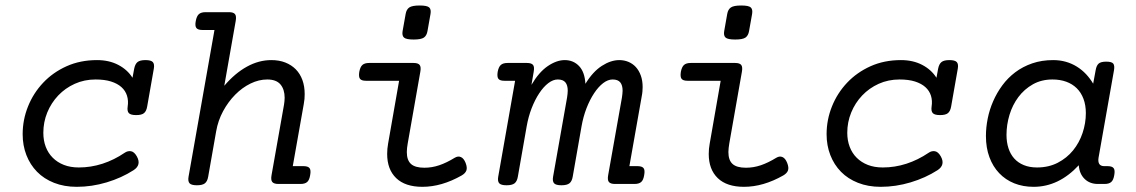

<svg xmlns="http://www.w3.org/2000/svg" viewBox="-20 -686 4237 716"><path d="M444.8 -116.2Q456.1 -124 468.3 -122.1Q480.5 -120.1 490.2 -103Q508.3 -70.8 478 -51.3Q433.1 -22.5 377.7 -5.9Q322.3 10.7 266.1 10.7Q219.2 10.7 181.6 -4.2Q144 -19 118.2 -45.4Q92.3 -71.8 78.4 -107.7Q64.5 -143.6 64.5 -185.5Q64.5 -239.3 84.5 -289.1Q104.5 -338.9 140.9 -377.4Q177.2 -416 228.3 -439Q279.3 -461.9 341.8 -461.9Q386.7 -461.9 420.9 -444.1Q455.1 -426.3 474.1 -396L480.5 -430.2Q483.9 -447.3 492.9 -454.6Q502 -461.9 522.5 -461.9Q543 -461.9 549.8 -454.6Q556.6 -447.3 553.7 -430.2L528.8 -288.6Q525.9 -271.5 517.1 -264.2Q508.3 -256.8 487.8 -256.8Q467.3 -256.8 460.4 -264.2Q453.6 -271.5 456.1 -288.6Q459.5 -310.5 453.6 -329.1Q447.8 -347.7 432.9 -361.1Q418 -374.5 394 -382.1Q370.1 -389.6 336.4 -389.6Q294.4 -389.6 258.8 -373.5Q223.1 -357.4 197 -329.8Q170.9 -302.2 156.2 -266.4Q141.6 -230.5 141.6 -190.9Q141.6 -162.1 150.6 -138.4Q159.7 -114.7 176.8 -97.7Q193.8 -80.6 218.3 -71Q242.7 -61.5 273.9 -61.5Q318.8 -61.5 362.1 -75.4Q405.3 -89.4 444.8 -116.2Z M816.4 -366.2Q856.4 -413.1 900.9 -437.5Q945.3 -461.9 991.7 -461.9Q1021 -461.9 1043.9 -452.9Q1066.9 -443.8 1083 -427.5Q1099.1 -411.1 1107.7 -387.7Q1116.2 -364.3 1116.2 -335.4Q1116.2 -326.7 1115.5 -317.1Q1114.7 -307.6 1112.8 -297.9L1071.8 -66.4H1111.8Q1128.4 -66.4 1134.3 -59.1Q1140.1 -51.8 1136.7 -33.2Q1133.8 -14.6 1125.5 -7.3Q1117.2 0 1100.6 0H1018.1Q1001.5 0 995.4 -7.3Q989.3 -14.6 992.7 -33.2L1039.1 -295.4Q1040 -302.2 1040.8 -308.6Q1041.5 -314.9 1041.5 -321.3Q1041.5 -352.5 1025.9 -371.1Q1010.3 -389.6 976.6 -389.6Q945.3 -389.6 914.3 -374.5Q883.3 -359.4 857.2 -333Q831.1 -306.6 812 -271.5Q793 -236.3 786.1 -196.3L756.3 -26.9Q753.4 -9.8 744.1 -2.4Q734.9 4.9 714.4 4.9Q693.8 4.9 687 -2.4Q680.2 -9.8 683.1 -26.9L779.8 -574.2H734.9Q718.3 -574.2 712.4 -581.5Q706.5 -588.9 710 -607.4Q713.4 -626 721.7 -633.3Q730 -640.6 746.6 -640.6H834Q850.6 -640.6 856.4 -633.3Q862.3 -626 858.9 -607.4Z M1574.2 -570.3Q1571.3 -553.2 1560.8 -545.9Q1550.3 -538.6 1522.5 -538.6Q1494.6 -538.6 1486.6 -545.9Q1478.5 -553.2 1481.4 -570.3L1492.7 -633.8Q1495.6 -650.9 1506.3 -658.2Q1517.1 -665.5 1544.9 -665.5Q1572.8 -665.5 1580.6 -658.2Q1588.4 -650.9 1585.4 -633.8ZM1344.7 -384.8Q1328.1 -384.8 1322.5 -392.1Q1316.9 -399.4 1319.8 -418Q1323.2 -436.5 1331.5 -443.8Q1339.8 -451.2 1356.4 -451.2H1522.5Q1539.1 -451.2 1544.9 -443.8Q1550.8 -436.5 1547.4 -418L1500.5 -151.4Q1499 -142.6 1498 -134.3Q1497.1 -126 1497.1 -119.1Q1497.1 -88.4 1512.7 -74.5Q1528.3 -60.5 1562.5 -60.5Q1590.8 -60.5 1618.2 -69.8Q1645.5 -79.1 1675.8 -97.7Q1688 -105 1698.7 -100.3Q1709.5 -95.7 1716.3 -78.6Q1723.1 -61 1719.2 -50.3Q1715.3 -39.6 1701.7 -31.7Q1627 10.7 1555.2 10.7Q1491.2 10.7 1457.5 -21.7Q1423.8 -54.2 1423.8 -111.8Q1423.8 -131.3 1427.2 -149.9L1468.3 -384.8Z M1900.9 -384.8H1860.8Q1844.2 -384.8 1838.6 -392.1Q1833 -399.4 1835.9 -418Q1839.4 -436.5 1847.7 -443.8Q1856 -451.2 1872.6 -451.2H1945.3Q1961.9 -451.2 1967.8 -443.8Q1973.6 -436.5 1970.2 -418L1961.9 -369.6Q1989.7 -417 2022.7 -439.5Q2055.7 -461.9 2085.9 -461.9Q2118.2 -461.9 2139.4 -439.7Q2160.6 -417.5 2163.1 -373.5Q2190.9 -418.9 2224.4 -440.4Q2257.8 -461.9 2289.6 -461.9Q2307.6 -461.9 2323.5 -455.3Q2339.4 -448.7 2351.1 -436Q2362.8 -423.3 2369.6 -404.5Q2376.5 -385.7 2376.5 -361.3Q2376.5 -353 2375.7 -344.5Q2375 -335.9 2373 -326.2L2327.1 -66.4H2357.4Q2374 -66.4 2379.9 -59.1Q2385.7 -51.8 2382.3 -33.2Q2379.4 -14.6 2371.1 -7.3Q2362.8 0 2346.2 0H2273.4Q2256.8 0 2250.7 -7.3Q2244.6 -14.6 2248 -33.2L2299.3 -322.3Q2300.3 -329.1 2301 -335.7Q2301.8 -342.3 2301.8 -347.7Q2301.8 -368.2 2293 -378.9Q2284.2 -389.6 2264.6 -389.6Q2247.1 -389.6 2229.2 -376Q2211.4 -362.3 2195.6 -338.4Q2179.7 -314.5 2167.2 -282.5Q2154.8 -250.5 2148.4 -213.4L2115.7 -26.9Q2112.8 -9.8 2103.5 -2.4Q2094.2 4.9 2073.7 4.9Q2053.2 4.9 2046.4 -2.4Q2039.6 -9.8 2042.5 -26.9L2094.7 -322.3Q2095.7 -329.1 2096.4 -335.4Q2097.2 -341.8 2097.2 -347.7Q2097.2 -368.2 2088.4 -378.9Q2079.6 -389.6 2060.1 -389.6Q2042.5 -389.6 2024.7 -376Q2006.8 -362.3 1991 -338.4Q1975.1 -314.5 1962.6 -282.5Q1950.2 -250.5 1943.8 -213.4L1911.1 -26.9Q1908.2 -9.8 1898.9 -2.4Q1889.6 4.9 1869.1 4.9Q1848.6 4.9 1841.8 -2.4Q1835 -9.8 1837.9 -26.9Z M2773.4 -570.3Q2770.5 -553.2 2760 -545.9Q2749.5 -538.6 2721.7 -538.6Q2693.8 -538.6 2685.8 -545.9Q2677.7 -553.2 2680.7 -570.3L2691.9 -633.8Q2694.8 -650.9 2705.6 -658.2Q2716.3 -665.5 2744.1 -665.5Q2772 -665.5 2779.8 -658.2Q2787.6 -650.9 2784.7 -633.8ZM2543.9 -384.8Q2527.3 -384.8 2521.7 -392.1Q2516.1 -399.4 2519 -418Q2522.5 -436.5 2530.8 -443.8Q2539.1 -451.2 2555.7 -451.2H2721.7Q2738.3 -451.2 2744.1 -443.8Q2750 -436.5 2746.6 -418L2699.7 -151.4Q2698.2 -142.6 2697.3 -134.3Q2696.3 -126 2696.3 -119.1Q2696.3 -88.4 2711.9 -74.5Q2727.5 -60.5 2761.7 -60.5Q2790 -60.5 2817.4 -69.8Q2844.7 -79.1 2875 -97.7Q2887.2 -105 2897.9 -100.3Q2908.7 -95.7 2915.5 -78.6Q2922.4 -61 2918.5 -50.3Q2914.6 -39.6 2900.9 -31.7Q2826.2 10.7 2754.4 10.7Q2690.4 10.7 2656.7 -21.7Q2623 -54.2 2623 -111.8Q2623 -131.3 2626.5 -149.9L2667.5 -384.8Z M3442.9 -116.2Q3454.1 -124 3466.3 -122.1Q3478.5 -120.1 3488.3 -103Q3506.3 -70.8 3476.1 -51.3Q3431.2 -22.5 3375.7 -5.9Q3320.3 10.7 3264.2 10.7Q3217.3 10.7 3179.7 -4.2Q3142.1 -19 3116.2 -45.4Q3090.3 -71.8 3076.4 -107.7Q3062.5 -143.6 3062.5 -185.5Q3062.5 -239.3 3082.5 -289.1Q3102.5 -338.9 3138.9 -377.4Q3175.3 -416 3226.3 -439Q3277.3 -461.9 3339.8 -461.9Q3384.8 -461.9 3418.9 -444.1Q3453.1 -426.3 3472.2 -396L3478.5 -430.2Q3481.9 -447.3 3491 -454.6Q3500 -461.9 3520.5 -461.9Q3541 -461.9 3547.9 -454.6Q3554.7 -447.3 3551.8 -430.2L3526.9 -288.6Q3523.9 -271.5 3515.1 -264.2Q3506.3 -256.8 3485.8 -256.8Q3465.3 -256.8 3458.5 -264.2Q3451.7 -271.5 3454.1 -288.6Q3457.5 -310.5 3451.7 -329.1Q3445.8 -347.7 3430.9 -361.1Q3416 -374.5 3392.1 -382.1Q3368.2 -389.6 3334.5 -389.6Q3292.5 -389.6 3256.8 -373.5Q3221.2 -357.4 3195.1 -329.8Q3168.9 -302.2 3154.3 -266.4Q3139.6 -230.5 3139.6 -190.9Q3139.6 -162.1 3148.7 -138.4Q3157.7 -114.7 3174.8 -97.7Q3191.9 -80.6 3216.3 -71Q3240.7 -61.5 3272 -61.5Q3316.9 -61.5 3360.1 -75.4Q3403.3 -89.4 3442.9 -116.2Z M3834.5 10.7Q3794.9 10.7 3762.2 -2.4Q3729.5 -15.6 3706.1 -40.3Q3682.6 -64.9 3669.7 -99.9Q3656.7 -134.8 3656.7 -178.7Q3656.7 -210.4 3663.3 -243.7Q3669.9 -276.9 3683.6 -308.3Q3697.3 -339.8 3717.8 -367.7Q3738.3 -395.5 3766.1 -416.5Q3793.9 -437.5 3829.3 -449.7Q3864.7 -461.9 3907.7 -461.9Q3932.6 -461.9 3954.8 -455.6Q3977.1 -449.2 3995.8 -437.5Q4014.6 -425.8 4029.8 -409.7Q4044.9 -393.6 4056.6 -374L4065.9 -424.3Q4068.8 -441.4 4076.9 -448.7Q4085 -456.1 4105.5 -456.1Q4126 -456.1 4131.6 -448.7Q4137.2 -441.4 4134.3 -424.3L4076.7 -98.1Q4074.2 -83 4079.3 -74.7Q4084.5 -66.4 4098.1 -66.4H4110.4Q4127 -66.4 4132.8 -59.1Q4138.7 -51.8 4135.3 -33.2Q4132.3 -14.6 4124 -7.3Q4115.7 0 4099.1 0H4074.2Q4043.9 0 4024.7 -18.8Q4005.4 -37.6 4002.9 -69.8Q3928.2 10.7 3834.5 10.7ZM3847.2 -61.5Q3890.6 -61.5 3924.6 -79.1Q3958.5 -96.7 3981.7 -125.2Q4004.9 -153.8 4017.1 -190.2Q4029.3 -226.6 4029.3 -264.2Q4029.3 -293.9 4020.5 -317.4Q4011.7 -340.8 3995.4 -356.9Q3979 -373 3956.1 -381.3Q3933.1 -389.6 3904.8 -389.6Q3863.8 -389.6 3831.8 -371.6Q3799.8 -353.5 3777.8 -324.2Q3755.9 -294.9 3744.6 -257.8Q3733.4 -220.7 3733.4 -183.1Q3733.4 -155.8 3740.7 -133.3Q3748 -110.8 3762.2 -95Q3776.4 -79.1 3797.9 -70.3Q3819.3 -61.5 3847.2 -61.5Z"/></svg>

Font: Courier Prime
Style: Italic
Weight: 400
Monospace: yes
Designer: Alan Dague-Greene
Foundry: Quote-Unquote Apps
Version: Version 1.202